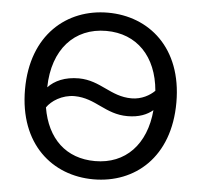

<svg xmlns="http://www.w3.org/2000/svg" viewBox="-52 -766 880 839"><g transform="rotate(5 388.0 -346.5)"><path d="M512 -269C563 -269 598 -284 623 -305C610 -153 521 -61 388 -61C261 -61 177 -140 154 -276C173.2 -304.8 219.1 -336 275 -336C368 -335 414 -269 512 -269ZM152 -364C155 -531 248 -632 388 -632C522 -632 611 -540 624 -390C603 -369 567 -348 523 -348C430 -348 383 -414 287 -415C224.8 -415 180.9 -394.5 152 -364ZM720 -347C720 -587 568 -712 388 -712C209 -712 56 -587 56 -347C56 -106 208 19 388 19C569 19 720 -106 720 -347Z"/></g></svg>

Font: Repo
Style: Regular
Weight: 400
Designer: Stefan Peev
Foundry: Context Ltd
Version: Version 0.000